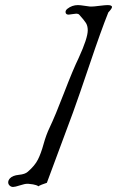

<svg xmlns="http://www.w3.org/2000/svg" viewBox="-20 -741 467 766"><path d="M271.5 -293 167 -11.7Q154.3 -7.8 146.5 -4.4Q138.7 -1 136.7 0L133.8 2H132.8Q131.8 1 129.9 0Q127.9 -1 124 -2.4Q120.1 -3.9 111.8 -5.4Q103.5 -6.8 92.8 -7.8H88.9Q79.1 -7.8 59.6 -1.5Q40 4.9 32.2 4.9Q24.4 4.9 18.6 -0.5Q12.7 -5.9 12.7 -13.7Q12.7 -21.5 19.5 -29.3Q30.3 -41 55.2 -43.5Q80.1 -45.9 90.8 -55.7Q119.1 -80.1 131.3 -104.5Q143.6 -128.9 153.8 -166Q164.1 -203.1 177.7 -231.4Q200.2 -278.3 235.8 -371.1Q271.5 -463.9 293.9 -509.8Q330.1 -588.9 330.1 -620.1Q330.1 -637.7 322.8 -649.4Q315.4 -661.1 295.9 -682.6Q292 -686.5 284.2 -686.5Q279.3 -686.5 268.6 -684.6Q257.8 -682.6 253.9 -682.6Q243.2 -682.6 241.7 -690.9Q240.2 -699.2 249 -706.1Q267.6 -720.7 291 -720.7Q299.8 -720.7 317.9 -717.8Q335.9 -714.8 339.8 -714.8H344.7Q353.5 -714.8 377 -717.8Q400.4 -720.7 409.2 -720.7Q426.8 -720.7 426.8 -712.9Q426.8 -707 412.1 -691.4Q382.8 -618.2 338.9 -487.8Q294.9 -357.4 271.5 -293Z"/></svg>

Font: Essays1743
Style: Italic
Weight: 500
Italic angle: -10°
Designer: Based on the typeface in a 1743 English translation of the essays of Montaigne.  PostScript/TrueType font designed by Jo
Version: Version 002.100